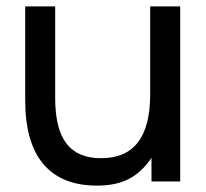

<svg xmlns="http://www.w3.org/2000/svg" viewBox="-20 -569 645 602"><path d="M455 0H545V-549H451V-275C451 -139 400 -73 297 -73C199 -73 153 -133 153 -262V-549H59V-254C59 -78 136 13 284 13C363 13 413 -13 455 -74Z"/></svg>

Font: Involve Medium
Style: Regular
Weight: 500
Designer: Stefan Peev
Foundry: Context Ltd.
Version: Version 1.001